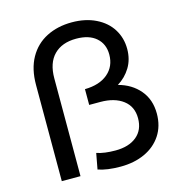

<svg xmlns="http://www.w3.org/2000/svg" viewBox="-111 -847 897 952"><g transform="rotate(-15 338.0 -371.0)"><path d="M633 -202Q633 -138 602 -91Q571 -44 516.5 -19Q462 6 392 6Q322 6 277 -10L292 -91Q331 -78 388 -78Q457 -78 497 -111Q537 -144 537 -204Q537 -264 493.5 -297Q450 -330 377 -330H320V-411Q395 -412 438 -448.5Q481 -485 481 -546Q481 -600 444.5 -632Q408 -664 342 -664Q269 -664 228 -622.5Q187 -581 187 -502V0H91V-494Q91 -576 123 -633Q155 -690 212 -719Q269 -748 342 -748Q412 -748 465 -722Q518 -696 546 -651Q574 -606 574 -550Q574 -496 549 -455Q524 -414 483 -389Q551 -371 592 -322.5Q633 -274 633 -202Z"/></g></svg>

Font: APTA Sans Medium
Style: Bold
Weight: 500
Version: Version 7.200